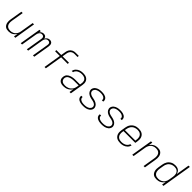

<svg xmlns="http://www.w3.org/2000/svg" viewBox="500 -2564 4400 4400"><g transform="rotate(45 2700.0 -363.5)"><path d="M232 8Q203 8 175.5 1.5Q148 -5 127 -21.5Q106 -38 93 -62Q80 -86 74.5 -113Q69 -140 70 -168.5Q71 -197 76 -226L125 -520H168L118 -219Q114 -196 113.5 -172.5Q113 -149 118 -126.5Q123 -104 134.5 -85Q146 -66 164 -53.5Q182 -41 204.5 -35.5Q227 -30 251 -30Q272 -30 294.5 -34.5Q317 -39 338 -49Q359 -59 377 -75.5Q395 -92 407.5 -111.5Q420 -131 427.5 -153Q435 -175 438 -197L492 -520H535L449 0H406L422 -98Q407 -73 386 -52Q365 -31 339.5 -17Q314 -3 286.5 2.5Q259 8 232 8Z M624 0 711 -520H754L746 -473Q754 -486 765 -496.5Q776 -507 789.5 -514.5Q803 -522 817 -525Q831 -528 846 -528Q846 -528 846 -528Q846 -528 846 -528Q862 -528 878 -523.5Q894 -519 905.5 -509Q917 -499 924 -484.5Q931 -470 933 -454Q940 -470 951.5 -484.5Q963 -499 978 -509Q993 -519 1010 -523.5Q1027 -528 1043 -528Q1043 -528 1043 -528Q1043 -528 1043 -528Q1067 -528 1088 -518Q1109 -508 1119.5 -488.5Q1130 -469 1131.5 -445Q1133 -421 1129 -397L1063 0H1020L1087 -404Q1090 -420 1088.5 -436.5Q1087 -453 1078.5 -465.5Q1070 -478 1055.5 -484Q1041 -490 1024 -490Q1006 -490 988 -482Q970 -474 958 -459Q946 -444 939.5 -426Q933 -408 930 -390L865 0H822L889 -404Q892 -420 890.5 -436.5Q889 -453 880.5 -465.5Q872 -478 857.5 -484Q843 -490 827 -490Q809 -490 791 -482Q773 -474 760.5 -459Q748 -444 741.5 -426Q735 -408 732 -390L667 0Z M1395 0 1465 -426H1313V-465H1472L1491 -580Q1494 -601 1501 -621.5Q1508 -642 1520.5 -661Q1533 -680 1550.5 -695Q1568 -710 1588 -719Q1608 -728 1629 -731.5Q1650 -735 1671 -735H1770V-697H1671Q1655 -697 1638.5 -694Q1622 -691 1606.5 -683.5Q1591 -676 1577.5 -664Q1564 -652 1555 -637Q1546 -622 1540.5 -606Q1535 -590 1533 -574L1515 -465H1722V-426H1508L1438 0Z M2008 8Q1986 8 1964 5Q1942 2 1922.5 -7Q1903 -16 1888 -30.5Q1873 -45 1864.5 -64Q1856 -83 1854 -105.5Q1852 -128 1856 -150Q1859 -169 1867 -188Q1875 -207 1889 -222.5Q1903 -238 1921 -249Q1939 -260 1958 -267.5Q1977 -275 1996.5 -280Q2016 -285 2035.5 -287.5Q2055 -290 2074 -291Q2093 -292 2113 -292H2254L2260 -331Q2264 -352 2263.5 -373.5Q2263 -395 2256 -414.5Q2249 -434 2235.5 -449Q2222 -464 2204 -473Q2186 -482 2164.5 -486Q2143 -490 2122 -490Q2103 -490 2084.5 -488Q2066 -486 2048 -480.5Q2030 -475 2012 -466Q1994 -457 1979.5 -443.5Q1965 -430 1955 -413Q1945 -396 1942 -377H1899Q1904 -400 1915.5 -422.5Q1927 -445 1944.5 -463Q1962 -481 1983.5 -494Q2005 -507 2028 -514.5Q2051 -522 2075 -525Q2099 -528 2122 -528Q2150 -528 2177 -523.5Q2204 -519 2227.5 -507.5Q2251 -496 2269 -476.5Q2287 -457 2296 -432.5Q2305 -408 2306 -380Q2307 -352 2302 -324L2249 0H2206L2223 -108Q2207 -79 2183 -56Q2159 -33 2130 -18.5Q2101 -4 2069.5 2Q2038 8 2008 8ZM2027 -30Q2051 -30 2075.5 -34.5Q2100 -39 2123.5 -49Q2147 -59 2167.5 -75.5Q2188 -92 2203.5 -113Q2219 -134 2227.5 -157.5Q2236 -181 2240 -205L2248 -254H2113Q2097 -254 2081.5 -253Q2066 -252 2050 -250.5Q2034 -249 2018.5 -245.5Q2003 -242 1987.5 -237Q1972 -232 1956.5 -224.5Q1941 -217 1928.5 -206Q1916 -195 1908.5 -180Q1901 -165 1898 -149Q1894 -122 1902 -97.5Q1910 -73 1929 -57Q1948 -41 1974 -35.5Q2000 -30 2027 -30Z M2648 8Q2625 8 2602 6Q2579 4 2557.5 -1.5Q2536 -7 2516 -17Q2496 -27 2481.5 -42.5Q2467 -58 2460 -79.5Q2453 -101 2457 -125Q2458 -126 2458 -127.5Q2458 -129 2458 -130H2501Q2501 -129 2500.5 -128Q2500 -127 2500 -126Q2497 -109 2503 -93Q2509 -77 2520.5 -66Q2532 -55 2547.5 -48Q2563 -41 2579.5 -37Q2596 -33 2613.5 -31.5Q2631 -30 2648 -30Q2666 -30 2683.5 -31.5Q2701 -33 2718.5 -36.5Q2736 -40 2753.5 -46.5Q2771 -53 2786 -64Q2801 -75 2812 -91Q2823 -107 2826 -124Q2830 -145 2822.5 -163.5Q2815 -182 2801.5 -195Q2788 -208 2770 -216Q2752 -224 2732.5 -229Q2713 -234 2693.5 -237.5Q2674 -241 2654.5 -246Q2635 -251 2617 -257.5Q2599 -264 2582 -274Q2565 -284 2551 -297Q2537 -310 2527.5 -326.5Q2518 -343 2514 -362.5Q2510 -382 2513 -403Q2517 -424 2529 -444Q2541 -464 2558.5 -479Q2576 -494 2597 -503.5Q2618 -513 2639.5 -518.5Q2661 -524 2682.5 -526Q2704 -528 2725 -528Q2748 -528 2770.5 -526Q2793 -524 2814 -518Q2835 -512 2854 -502Q2873 -492 2886.5 -476.5Q2900 -461 2906 -439.5Q2912 -418 2908 -396Q2908 -394 2907.5 -392.5Q2907 -391 2907 -390H2865Q2865 -391 2865 -392Q2865 -393 2865 -394Q2868 -411 2863 -426.5Q2858 -442 2847 -453.5Q2836 -465 2821.5 -472Q2807 -479 2791.5 -483Q2776 -487 2759 -488.5Q2742 -490 2725 -490Q2708 -490 2691.5 -488.5Q2675 -487 2658 -483Q2641 -479 2624 -472.5Q2607 -466 2592.5 -455Q2578 -444 2568 -428.5Q2558 -413 2555 -397Q2552 -376 2559 -357.5Q2566 -339 2580 -325.5Q2594 -312 2611.5 -304Q2629 -296 2648.5 -291Q2668 -286 2687.5 -282.5Q2707 -279 2726.5 -274Q2746 -269 2764 -262.5Q2782 -256 2799 -246Q2816 -236 2830 -223Q2844 -210 2853.5 -194Q2863 -178 2867.5 -158Q2872 -138 2868 -118Q2865 -96 2852 -75.5Q2839 -55 2820.5 -40Q2802 -25 2780.5 -15.5Q2759 -6 2737 -1Q2715 4 2692.5 6Q2670 8 2648 8Z M3248 8Q3225 8 3202 6Q3179 4 3157.5 -1.5Q3136 -7 3116 -17Q3096 -27 3081.5 -42.5Q3067 -58 3060 -79.5Q3053 -101 3057 -125Q3058 -126 3058 -127.5Q3058 -129 3058 -130H3101Q3101 -129 3100.5 -128Q3100 -127 3100 -126Q3097 -109 3103 -93Q3109 -77 3120.5 -66Q3132 -55 3147.5 -48Q3163 -41 3179.5 -37Q3196 -33 3213.5 -31.5Q3231 -30 3248 -30Q3266 -30 3283.5 -31.5Q3301 -33 3318.5 -36.5Q3336 -40 3353.5 -46.5Q3371 -53 3386 -64Q3401 -75 3412 -91Q3423 -107 3426 -124Q3430 -145 3422.5 -163.5Q3415 -182 3401.5 -195Q3388 -208 3370 -216Q3352 -224 3332.5 -229Q3313 -234 3293.5 -237.5Q3274 -241 3254.5 -246Q3235 -251 3217 -257.5Q3199 -264 3182 -274Q3165 -284 3151 -297Q3137 -310 3127.5 -326.5Q3118 -343 3114 -362.5Q3110 -382 3113 -403Q3117 -424 3129 -444Q3141 -464 3158.5 -479Q3176 -494 3197 -503.5Q3218 -513 3239.5 -518.5Q3261 -524 3282.5 -526Q3304 -528 3325 -528Q3348 -528 3370.5 -526Q3393 -524 3414 -518Q3435 -512 3454 -502Q3473 -492 3486.5 -476.5Q3500 -461 3506 -439.5Q3512 -418 3508 -396Q3508 -394 3507.5 -392.5Q3507 -391 3507 -390H3465Q3465 -391 3465 -392Q3465 -393 3465 -394Q3468 -411 3463 -426.5Q3458 -442 3447 -453.5Q3436 -465 3421.5 -472Q3407 -479 3391.5 -483Q3376 -487 3359 -488.5Q3342 -490 3325 -490Q3308 -490 3291.5 -488.5Q3275 -487 3258 -483Q3241 -479 3224 -472.5Q3207 -466 3192.5 -455Q3178 -444 3168 -428.5Q3158 -413 3155 -397Q3152 -376 3159 -357.5Q3166 -339 3180 -325.5Q3194 -312 3211.5 -304Q3229 -296 3248.5 -291Q3268 -286 3287.5 -282.5Q3307 -279 3326.5 -274Q3346 -269 3364 -262.5Q3382 -256 3399 -246Q3416 -236 3430 -223Q3444 -210 3453.5 -194Q3463 -178 3467.5 -158Q3472 -138 3468 -118Q3465 -96 3452 -75.5Q3439 -55 3420.5 -40Q3402 -25 3380.5 -15.5Q3359 -6 3337 -1Q3315 4 3292.5 6Q3270 8 3248 8Z M3852 8Q3821 8 3791.5 2Q3762 -4 3738 -18.5Q3714 -33 3696.5 -56Q3679 -79 3671 -106.5Q3663 -134 3663 -164.5Q3663 -195 3668 -226L3685 -326Q3689 -353 3698.5 -380Q3708 -407 3724.5 -431.5Q3741 -456 3764 -475.5Q3787 -495 3813.5 -507Q3840 -519 3868 -523.5Q3896 -528 3924 -528Q3924 -528 3924 -528Q3924 -528 3924 -528Q3954 -528 3983.5 -522Q4013 -516 4037 -501.5Q4061 -487 4078 -464Q4095 -441 4103 -413Q4111 -385 4110.5 -355Q4110 -325 4105 -294L4096 -241H3714L3710 -219Q3706 -195 3705.5 -171Q3705 -147 3711 -124.5Q3717 -102 3730 -83.5Q3743 -65 3762 -52.5Q3781 -40 3804.5 -35Q3828 -30 3852 -30Q3870 -30 3888.5 -32Q3907 -34 3925.5 -39Q3944 -44 3961.5 -52.5Q3979 -61 3994 -74Q4009 -87 4020 -104Q4031 -121 4035 -139H4078Q4072 -116 4060 -94Q4048 -72 4030 -54.5Q4012 -37 3990 -24.5Q3968 -12 3945 -4.5Q3922 3 3898.5 5.5Q3875 8 3852 8ZM4060 -279 4063 -301Q4067 -325 4067.5 -349Q4068 -373 4062.5 -395.5Q4057 -418 4044 -436.5Q4031 -455 4012.5 -467.5Q3994 -480 3970.5 -485Q3947 -490 3923 -490Q3900 -490 3877 -485.5Q3854 -481 3832 -471Q3810 -461 3791 -444.5Q3772 -428 3759 -407.5Q3746 -387 3738 -364.5Q3730 -342 3727 -319L3720 -279Z M4239 0 4325 -520H4368L4352 -422Q4366 -447 4387 -468Q4408 -489 4433.5 -503Q4459 -517 4487 -522.5Q4515 -528 4542 -528Q4571 -528 4598 -521.5Q4625 -515 4646 -498.5Q4667 -482 4680 -458Q4693 -434 4698.5 -407Q4704 -380 4703 -351.5Q4702 -323 4697 -294L4649 0H4606L4655 -301Q4659 -324 4660 -347.5Q4661 -371 4656 -393.5Q4651 -416 4639.5 -435Q4628 -454 4610 -466.5Q4592 -479 4569.5 -484.5Q4547 -490 4523 -490Q4501 -490 4478.5 -485.5Q4456 -481 4435 -471Q4414 -461 4396.5 -444.5Q4379 -428 4366 -408.5Q4353 -389 4346 -367Q4339 -345 4335 -323L4282 0Z M5028 8Q4999 8 4971 1.5Q4943 -5 4921.5 -21Q4900 -37 4886.5 -61Q4873 -85 4867 -112Q4861 -139 4862 -168Q4863 -197 4868 -226L4885 -326Q4889 -352 4898 -378.5Q4907 -405 4922 -429Q4937 -453 4959 -473Q4981 -493 5006.5 -505.5Q5032 -518 5059 -523Q5086 -528 5113 -528Q5142 -528 5170 -521Q5198 -514 5219.5 -497.5Q5241 -481 5254 -456.5Q5267 -432 5273 -405L5327 -735H5370L5249 0H5206L5222 -99Q5207 -73 5185.5 -52Q5164 -31 5138 -17Q5112 -3 5083.5 2.5Q5055 8 5028 8ZM5047 -30Q5069 -30 5091.5 -34.5Q5114 -39 5135.5 -49Q5157 -59 5175.5 -75Q5194 -91 5207 -111Q5220 -131 5227.5 -153Q5235 -175 5238 -197L5255 -297Q5259 -321 5259.5 -345Q5260 -369 5255 -391.5Q5250 -414 5238.5 -433.5Q5227 -453 5208.5 -466Q5190 -479 5167 -484.5Q5144 -490 5120 -490Q5098 -490 5075 -485.5Q5052 -481 5030 -470.5Q5008 -460 4989.5 -443.5Q4971 -427 4958 -406.5Q4945 -386 4937.5 -364Q4930 -342 4927 -319L4910 -219Q4906 -195 4905.5 -171.5Q4905 -148 4910.5 -125.5Q4916 -103 4928 -84Q4940 -65 4958.5 -52.5Q4977 -40 5000 -35Q5023 -30 5047 -30Z"/></g></svg>

Font: Iosevka SS04 XLt Ex Obl
Style: Regular
Weight: 200
Width: 7
Italic angle: -9°
Monospace: yes
Designer: Belleve Invis
Foundry: Belleve Invis
Version: Version 19.0.0; ttfautohint (v1.8.4)